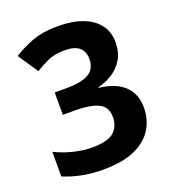

<svg xmlns="http://www.w3.org/2000/svg" viewBox="-134 -891 840 937"><g transform="rotate(-20 286.0 -423.0)"><path d="M244 -56Q185 -56 134 -66Q83 -76 38 -95V-223Q84 -200 134.5 -188Q185 -176 228 -176Q309 -176 341.5 -204Q374 -232 374 -283Q374 -313 359 -333.5Q344 -354 306.5 -364.5Q269 -375 202 -375H148V-491H203Q269 -491 303.5 -503.5Q338 -516 350.5 -537.5Q363 -559 363 -587Q363 -625 339.5 -646.5Q316 -668 261 -668Q210 -668 172.5 -650.5Q135 -633 109 -616L39 -720Q84 -749 139 -769.5Q194 -790 272 -790Q346 -790 399.5 -770Q453 -750 482 -712Q511 -674 511 -620Q511 -571 490.5 -535Q470 -499 435.5 -476Q401 -453 357 -442V-439Q443 -429 487.5 -387Q532 -345 532 -274Q532 -212 501.5 -162.5Q471 -113 407.5 -84.5Q344 -56 244 -56Z"/></g></svg>

Font: Noto Sans Malayalam UI
Style: Regular
Weight: 400
Designer: Jelle Bosma - Monotype Design Team
Foundry: Monotype Imaging Inc.
Version: Version 2.104